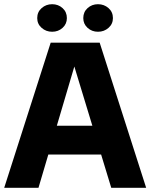

<svg xmlns="http://www.w3.org/2000/svg" viewBox="-20 -893 715 913"><path d="M509 0 299 -690H454L675 0ZM0 0 221 -690H367L163 0ZM153 -158V-295H521V-158ZM446 -742Q417 -742 396.5 -760.5Q376 -779 376 -807Q376 -836 396.5 -854.5Q417 -873 446 -873Q475 -873 496 -854.5Q517 -836 517 -807Q517 -779 496 -760.5Q475 -742 446 -742ZM228 -742Q199 -742 178 -760.5Q157 -779 157 -807Q157 -836 178 -854.5Q199 -873 228 -873Q257 -873 277.5 -854.5Q298 -836 298 -807Q298 -779 277.5 -760.5Q257 -742 228 -742Z"/></svg>

Font: Radio Canada Big
Style: Bold
Weight: 700
Designer: Étienne Aubert Bonn
Foundry: Coppers and Brasses
Version: Version 1.001